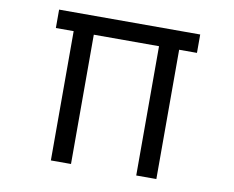

<svg xmlns="http://www.w3.org/2000/svg" viewBox="-80 -853 1161 954"><g transform="rotate(10 500.0 -376.5)"><path d="M233.4 -3.9V-656.2H143.6V-749H855.5V-656.2H765.6V-3.9H664.1V-656.2H335V-3.9Z"/></g></svg>

Font: Kosugi
Style: Regular
Weight: 400
Version: Version 4.002